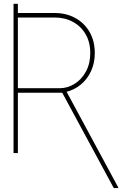

<svg xmlns="http://www.w3.org/2000/svg" viewBox="-20 -795 693 997"><path d="M50.3 -675.8V-775.4H72.8V-675.8ZM50.3 -727.5H263.2Q324.2 -727.5 371.3 -701.4Q418.5 -675.3 445.3 -628.7Q472.2 -582 472.2 -519.5Q472.2 -467.8 452.9 -425.8Q433.6 -383.8 399.2 -355.5Q364.7 -327.1 318.8 -316.4L313 -313.5H61V-336.9H289.6Q330.6 -336.9 366.9 -359.4Q403.3 -381.8 426 -423.1Q448.7 -464.4 448.7 -519.5Q448.7 -575.7 424.8 -616.9Q400.9 -658.2 359.1 -681.2Q317.4 -704.1 263.2 -704.1H72.8V0H50.3ZM570.8 181.6 297.4 -324.2H322.8L594.2 178.7V181.6Z"/></svg>

Font: Inter 16pt Thin
Style: Regular
Weight: 250
Version: Version 4.001;git-66647c0bb